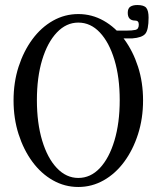

<svg xmlns="http://www.w3.org/2000/svg" viewBox="-20 -732 626 765"><path d="M292 13Q238 13 191 -13.5Q144 -40 109 -87.5Q74 -135 54 -197.5Q34 -260 34 -332Q34 -404 54 -466Q74 -528 109 -575.5Q144 -623 191 -649.5Q238 -676 292 -676Q346 -676 393 -649.5Q440 -623 475 -575.5Q510 -528 530 -466Q550 -404 550 -332Q550 -260 530 -197.5Q510 -135 475 -87.5Q440 -40 393 -13.5Q346 13 292 13ZM292 -23Q341 -23 378 -62.5Q415 -102 436 -172Q457 -242 457 -333Q457 -424 436 -493.5Q415 -563 378 -602.5Q341 -642 292 -642Q244 -642 206.5 -602.5Q169 -563 148 -493.5Q127 -424 127 -333Q127 -242 148 -172Q169 -102 206.5 -62.5Q244 -23 292 -23ZM427 -579V-610H482Q507 -610 520 -613Q533 -616 533 -634Q533 -650 519 -650Q489 -650 489 -681Q489 -699 499.5 -705.5Q510 -712 527 -712Q554 -712 563 -700.5Q572 -689 572 -662Q572 -613 559 -597.5Q546 -582 507 -579Z"/></svg>

Font: Junicode Two Beta Condensed
Style: Regular
Weight: 400
Width: 3
Designer: Peter S. Baker
Foundry: Briery Creek Software
Version: Version 1.053; ttfautohint (v1.8.4)